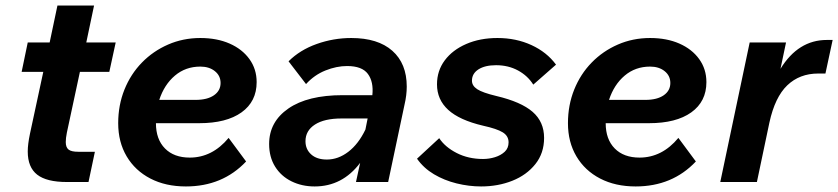

<svg xmlns="http://www.w3.org/2000/svg" viewBox="-20 -656 3021 692"><path d="M88 -174 136 -397H58L80 -503H159L187 -636H319L291 -503H397L374 -397H268L221 -178Q217 -158 217 -144Q217 -125 227 -117Q237 -109 262 -109H322L299 0H221Q148 0 114 -26.5Q80 -53 80 -110Q80 -123 82 -139Q84 -155 88 -174Z M867 -74Q782 16 650 16Q577 16 522 -12.5Q467 -41 436.5 -92.5Q406 -144 406 -212Q406 -277 428.5 -333Q451 -389 491.5 -430.5Q532 -472 586 -495.5Q640 -519 702 -519Q762 -519 807.5 -499Q853 -479 879 -443Q905 -407 905 -360Q905 -290 850.5 -251Q796 -212 698 -212H542Q542 -154 574.5 -121Q607 -88 664 -88Q745 -88 804 -159ZM702 -416Q649 -416 610.5 -383.5Q572 -351 554 -296H685Q727 -296 751 -312.5Q775 -329 775 -357Q775 -383 754.5 -399.5Q734 -416 702 -416Z M1263 0 1278 -69Q1214 16 1114 16Q1068 16 1030.5 -2.5Q993 -21 971.5 -55.5Q950 -90 950 -137Q950 -217 1019.5 -265Q1089 -313 1215 -313H1322Q1327 -361 1306 -389.5Q1285 -418 1231 -418Q1193 -418 1153 -402Q1113 -386 1083 -353L1020 -435Q1061 -476 1121.5 -497.5Q1182 -519 1246 -519Q1342 -519 1394 -473Q1446 -427 1446 -344Q1446 -313 1438 -279L1379 0ZM1158 -81Q1199 -81 1235.5 -109Q1272 -137 1297 -189L1305 -229H1211Q1149 -229 1115 -207Q1081 -185 1081 -147Q1081 -118 1101.5 -99.5Q1122 -81 1158 -81Z M1483 -84 1563 -158Q1584 -126 1626 -104.5Q1668 -83 1721 -83Q1743 -83 1764 -89.5Q1785 -96 1799 -109Q1813 -122 1813 -143Q1813 -166 1792 -179Q1771 -192 1721 -203Q1636 -223 1595.5 -260Q1555 -297 1555 -352Q1555 -401 1583 -438.5Q1611 -476 1660.5 -497.5Q1710 -519 1773 -519Q1840 -519 1895.5 -493.5Q1951 -468 1984 -423L1902 -351Q1882 -383 1847 -402Q1812 -421 1768 -421Q1728 -421 1704.5 -406Q1681 -391 1681 -365Q1681 -347 1700 -334.5Q1719 -322 1769 -310Q1858 -289 1899.5 -253Q1941 -217 1941 -159Q1941 -104 1909.5 -64.5Q1878 -25 1826.5 -4.5Q1775 16 1714 16Q1670 16 1625.5 5Q1581 -6 1544 -28Q1507 -50 1483 -84Z M2488 -74Q2403 16 2271 16Q2198 16 2143 -12.5Q2088 -41 2057.5 -92.5Q2027 -144 2027 -212Q2027 -277 2049.5 -333Q2072 -389 2112.5 -430.5Q2153 -472 2207 -495.5Q2261 -519 2323 -519Q2383 -519 2428.5 -499Q2474 -479 2500 -443Q2526 -407 2526 -360Q2526 -290 2471.5 -251Q2417 -212 2319 -212H2163Q2163 -154 2195.5 -121Q2228 -88 2285 -88Q2366 -88 2425 -159ZM2323 -416Q2270 -416 2231.5 -383.5Q2193 -351 2175 -296H2306Q2348 -296 2372 -312.5Q2396 -329 2396 -357Q2396 -383 2375.5 -399.5Q2355 -416 2323 -416Z M2576 0 2682 -503H2813L2793 -408Q2857 -512 2960 -512H2981L2955 -391H2929Q2862 -391 2817.5 -348.5Q2773 -306 2753 -214L2708 0Z"/></svg>

Font: Wix Madefor Text
Style: Bold Italic
Weight: 700
Italic angle: -12°
Designer: Dalton Maag Ltd
Foundry: Dalton Maag Ltd
Version: Version 3.100